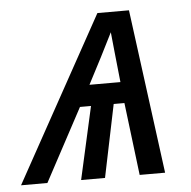

<svg xmlns="http://www.w3.org/2000/svg" viewBox="-94 -580 621 624"><g transform="rotate(-5 216.5 -268.0)"><path d="M-50 0H36L163 -237H199L146 0H224L273 -237H308L337 0H420L349 -536H246ZM301 -306H200C233 -369 258 -417 284 -470C288 -434 292 -387 301 -306Z"/></g></svg>

Font: Noto Sans SemiCondensed
Style: Italic
Weight: 400
Width: 4
Italic angle: -12°
Designer: Monotype Design Team
Foundry: Monotype Imaging Inc.
Version: Version 2.013